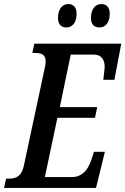

<svg xmlns="http://www.w3.org/2000/svg" viewBox="-38 -930 620 950"><path d="M455 -794C478 -794 505 -812 505 -862C505 -895 488 -910 463 -910C432 -910 412 -882 412 -842C412 -809 428 -794 455 -794ZM291 -794C314 -794 341 -812 341 -862C341 -895 324 -910 300 -910C268 -910 249 -882 249 -842C249 -809 265 -794 291 -794ZM-18 0H437L481 -179H427L413 -136C398 -92 369 -54 319 -54H184L246 -347H432L443 -400H258L312 -660H426C465 -660 480 -633 480 -598C480 -590 474 -544 473 -535H528L562 -714H132L122 -668H132C165 -668 188 -662 188 -626C188 -617 186 -605 182 -587L80 -110C69 -58 43 -46 3 -46H-8Z"/></svg>

Font: Noto Serif Condensed Semi
Style: Italic
Weight: 600
Width: 3
Italic angle: -12°
Designer: Monotype Design Team
Foundry: Monotype Imaging Inc.
Version: Version 1.901